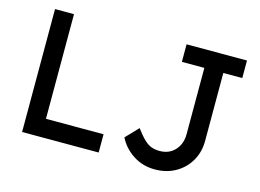

<svg xmlns="http://www.w3.org/2000/svg" viewBox="-95 -873 1431 1056"><g transform="rotate(15 620.5 -345.0)"><path d="M98 0V-700H206V-104H534V0ZM855 10Q787 10 732.5 -25Q678 -60 649 -117L717 -188Q746 -149 767.5 -129Q789 -109 809.5 -102Q830 -95 855 -95Q909 -95 942 -131Q975 -167 975 -223V-600H847V-700H1191V-600H1083V-213Q1083 -150 1054 -99.5Q1025 -49 973.5 -19.5Q922 10 855 10Z"/></g></svg>

Font: Readex Pro
Style: Regular
Weight: 400
Designer: Bonnie Shaver-Troup, Thomas Jockin
Foundry: Lexend
Version: Version 1.204; ttfautohint (v1.8.4.7-5d5b)